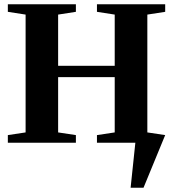

<svg xmlns="http://www.w3.org/2000/svg" viewBox="-20 -675 818 908"><path d="M761.2 -36.1 658.7 212.9H597.7L620.1 0H438.5V-36.1L522.5 -48.8V-310.1H254.9V-48.8L338.9 -36.1V0H17.1V-36.1L101.1 -48.8V-606L17.1 -619.1V-654.8H338.9V-619.1L254.9 -606V-363.8H522.5V-606L438.5 -619.1V-654.8H761.2V-619.1L676.8 -606V-48.8Z"/></svg>

Font: Liberation Serif
Style: Bold
Weight: 700
Designer: Steve Matteson
Foundry: Ascender Corporation
Version: Version 2.1.5